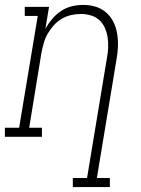

<svg xmlns="http://www.w3.org/2000/svg" viewBox="-54 -558 574 783"><path d="M243 205V168H301L382 -321Q386 -342 387 -363.5Q388 -385 385 -405Q382 -425 374 -443.5Q366 -462 351.5 -475.5Q337 -489 317 -495Q297 -501 276 -501Q256 -501 236 -496.5Q216 -492 198 -481.5Q180 -471 165.5 -455Q151 -439 140.5 -420.5Q130 -402 124.5 -382.5Q119 -363 115 -343L65 -37H117V0H-34V-37H24L100 -493H47V-530H146L131 -440Q143 -462 159 -481Q175 -500 195.5 -513.5Q216 -527 239.5 -532.5Q263 -538 285 -538Q312 -538 336.5 -530.5Q361 -523 379.5 -506.5Q398 -490 409 -467.5Q420 -445 424 -419.5Q428 -394 427 -367.5Q426 -341 421 -315L341 168H394V205Z"/></svg>

Font: Iosevka Curly Slab XLtObl
Style: Regular
Weight: 200
Italic angle: -9°
Monospace: yes
Designer: Belleve Invis
Foundry: Belleve Invis
Version: Version 11.1.0; ttfautohint (v1.8.3)